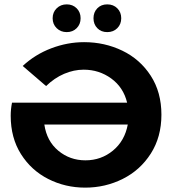

<svg xmlns="http://www.w3.org/2000/svg" viewBox="-20 -848 795 879"><path d="M719 -323Q719 -221 670.5 -145Q622 -69 542 -29Q462 11 370 11Q279 11 201 -28.5Q123 -68 76 -142.5Q29 -217 29 -318Q29 -348 35 -378H562Q545 -448 489.5 -488.5Q434 -529 363 -529Q318 -529 273.5 -510Q229 -491 191 -454L84 -546Q141 -599 215 -627Q289 -655 365 -655Q459 -655 540 -616Q621 -577 670 -501.5Q719 -426 719 -323ZM565 -278H183Q194 -202 247 -158Q300 -114 371 -114Q443 -114 497 -158.5Q551 -203 565 -278ZM285.5 -701Q258 -701 239.5 -719Q221 -737 221 -764.5Q221 -792 239.5 -810Q258 -828 285.5 -828Q313 -828 331 -810Q349 -792 349 -764.5Q349 -737 331 -719Q313 -701 285.5 -701ZM471 -701Q443 -701 425.5 -719Q408 -737 408 -764.5Q408 -792 425.5 -810Q443 -828 471 -828Q499 -828 517 -810Q535 -792 535 -764.5Q535 -737 517 -719Q499 -701 471 -701Z"/></svg>

Font: Montserrat Ace
Style: Bold
Weight: 700
Designer: Julieta Ulanovsky
Foundry: Julieta Ulanovsky
Version: Version 1